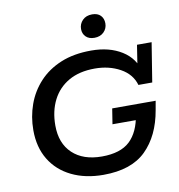

<svg xmlns="http://www.w3.org/2000/svg" viewBox="-85 -844 867 931"><g transform="rotate(-10 348.0 -378.0)"><path d="M350 10Q261 10 193.5 -23Q126 -56 89 -117Q52 -178 52 -262Q52 -328 73.5 -388Q95 -448 138 -494.5Q181 -541 245 -567.5Q309 -594 395 -594Q484 -594 545.5 -555.5Q607 -517 623 -447L600 -461L619 -583H691L660 -390H592Q576 -445 521.5 -475Q467 -505 397 -505Q321 -505 268.5 -475Q216 -445 188.5 -391Q161 -337 161 -266Q161 -178 213.5 -128.5Q266 -79 358 -79Q450 -79 496 -122.5Q542 -166 555 -251L591 -224H435L447 -300H661L653 -255Q632 -132 560 -61Q488 10 350 10ZM422 -652Q395 -652 380 -667Q365 -682 365 -705Q365 -730 382.5 -748Q400 -766 430 -766Q457 -766 471.5 -751Q486 -736 486 -712Q486 -687 468.5 -669.5Q451 -652 422 -652Z"/></g></svg>

Font: Rokkitt Medium
Style: Italic
Weight: 500
Italic angle: -9°
Designer: Vernon Adams
Foundry: Vernon Adams
Version: Version 3.103